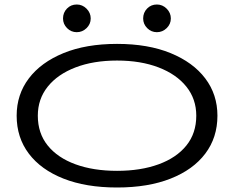

<svg xmlns="http://www.w3.org/2000/svg" viewBox="-20 -822 1040 853"><path d="M500 11Q362 11 262 -28.5Q162 -68 108 -139.5Q54 -211 54 -308Q54 -402 108 -473.5Q162 -545 262 -586Q362 -627 500 -627Q638 -627 738 -586Q838 -545 892 -473.5Q946 -402 946 -308Q946 -211 892 -139.5Q838 -68 738 -28.5Q638 11 500 11ZM500 -63Q605 -63 684.5 -92Q764 -121 808 -175.5Q852 -230 852 -308Q852 -382 808 -437Q764 -492 684.5 -522.5Q605 -553 500 -553Q395 -553 315.5 -522.5Q236 -492 192 -437Q148 -382 148 -308Q148 -230 192 -175.5Q236 -121 315.5 -92Q395 -63 500 -63ZM321 -679Q296 -679 278 -697Q260 -715 260 -740Q260 -766 277.5 -784Q295 -802 321 -802Q346 -802 364.5 -783.5Q383 -765 383 -740Q383 -715 364.5 -697Q346 -679 321 -679ZM677 -679Q652 -679 634 -697Q616 -715 616 -740Q616 -766 633.5 -784Q651 -802 677 -802Q702 -802 720.5 -783.5Q739 -765 739 -740Q739 -715 720.5 -697Q702 -679 677 -679Z"/></svg>

Font: Inconsolata UltraExpanded
Style: Regular
Weight: 400
Width: 9
Monospace: yes
Designer: Raph Levien, Cyreal, Brenton Simpson
Foundry: Raph Levien, Cyreal, Google
Version: Version 3.000; ttfautohint (v1.8.2.53-6de2)